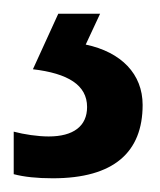

<svg xmlns="http://www.w3.org/2000/svg" viewBox="-25 -20 233 280"><path d="M183 133C183 88 152 56 100 45L121 0H60L23 81C74 87 102 104 102 136C102 164 82 179 46 179C30 179 10 176 -5 172V234C10 238 29 240 52 240C141 240 183 202 183 133Z"/></svg>

Font: Noto Sans Gujarati UI Condensed Medium
Style: Regular
Weight: 500
Width: 3
Designer: Jelle Bosma - Monotype Design Team, Universal Thirst
Foundry: Monotype Imaging Inc.
Version: Version 2.106